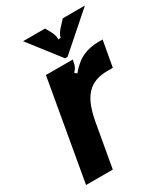

<svg xmlns="http://www.w3.org/2000/svg" viewBox="-188 -851 824 939"><g transform="rotate(-30 224.0 -381.5)"><path d="M14 0 113 -564H265L262 -552Q260 -537 254.5 -526Q249 -515 238 -504L250 -494Q287 -539 327 -557.5Q367 -576 419 -576H440L414 -431H383Q319 -431 279 -399Q253 -377 236.5 -341.5Q220 -306 209 -249L165 0ZM235 -588 99 -763H223L237 -738Q256 -705 252 -685H266Q270 -708 300 -738L323 -763H448L249 -588Z"/></g></svg>

Font: Open Sauce Sans ExBold Italic
Style: Regular
Weight: 800
Italic angle: -10°
Designer: Alfredo Marco Pradil
Foundry: Creative Sauce Fz LLC
Version: Version 1.477